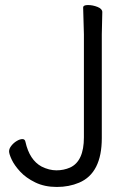

<svg xmlns="http://www.w3.org/2000/svg" viewBox="-20 -725 532 762"><path d="M386 -677 384 -588V-177Q384 -38 294 0Q254 17 205.5 17Q157 17 120 -1Q83 -19 60 -44Q37 -69 26.5 -91.5Q16 -114 16 -124.5Q16 -135 25 -146.5Q34 -158 46.5 -165.5Q59 -173 69 -173Q79 -173 81 -162Q97 -90 145 -64Q175 -49 204 -49Q233 -49 258 -60Q313 -85 313 -180V-589L310 -695Q310 -705 329 -705Q348 -705 367 -697.5Q386 -690 386 -677Z"/></svg>

Font: QiushuiShotai
Style: Regular
Weight: 600
Designer: Fontworks Inc.
Foundry: Fontworks Inc.
Version: Version 1.250